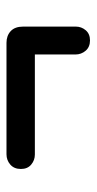

<svg xmlns="http://www.w3.org/2000/svg" viewBox="127 -596 298 592"><g transform="rotate(-90 276.0 -300.0)"><path d="M51 -384.5Q51 -405.5 64.5 -417.2Q78 -429 96.5 -429H440Q462 -429 476 -416Q490 -403 490 -377.5V-215.5Q490 -198 478.8 -184.8Q467.5 -171.5 447.5 -171.5Q427 -171.5 415.5 -185Q404 -198.5 404 -216.5V-341.5H95.5Q78 -341.5 64.5 -352.8Q51 -364 51 -384.5Z"/></g></svg>

Font: Fraunces 72pt S100 SemiBold
Style: Regular
Weight: 600
Version: Version 1.000; ttfautohint (v1.8.3)